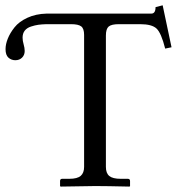

<svg xmlns="http://www.w3.org/2000/svg" viewBox="-20 -689 654 710"><path d="M71.3 -500.5Q71.3 -485.4 61.5 -475.8Q51.8 -466.3 36.6 -466.3Q22 -466.3 11.2 -475.8Q0.5 -485.4 0.5 -507.3Q0.5 -525.4 8.8 -546.1Q17.1 -566.9 33.7 -587.9Q50.3 -608.9 81.3 -623.3Q112.3 -637.7 152.3 -638.7H539.6Q555.2 -638.7 555.2 -662.6L581.5 -669.4L614.3 -514.2L590.8 -509.3Q576.2 -567.4 558.8 -583.5Q541.5 -599.6 498.5 -599.6H419.4Q392.1 -599.6 381.8 -590.8Q371.6 -582 371.6 -557.6V-71.8Q371.6 -48.3 384.3 -38.1Q397 -27.8 426.3 -27.8H452.6Q460.9 -27.8 460.9 -19.5V-1L459 1Q371.6 -1 332.5 -1L204.1 1L202.1 -1V-19.5Q202.1 -27.8 210 -27.8H236.3Q266.1 -27.8 278.6 -38.8Q291 -49.8 291 -71.8V-560.1Q291 -583 280.5 -591.3Q270 -599.6 242.7 -599.6H151.9Q134.8 -599.1 122.1 -597.4Q109.4 -595.7 94.5 -590.8Q79.6 -585.9 71.5 -575.7Q63.5 -565.4 63.5 -549.8Q63.5 -538.1 67.4 -524.9Q71.3 -511.7 71.3 -500.5Z"/></svg>

Font: Libertinage
Style: b
Weight: 400
Designer: OSP
Foundry: OSP
Version: Version 1.0; 2008; OFL relea